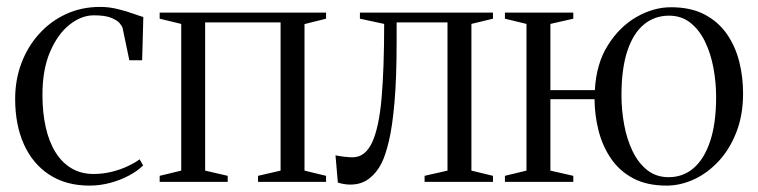

<svg xmlns="http://www.w3.org/2000/svg" viewBox="-20 -540 2251 570"><path d="M245.5 11Q176.5 11 127 -21Q77.5 -53 51.2 -111Q25 -169 25 -246.5Q25 -303 43.5 -352.2Q62 -401.5 96 -439.2Q130 -477 176 -498.2Q222 -519.5 277.5 -519.5Q304 -519.5 330 -513Q356 -506.5 376.2 -499.2Q396.5 -492 405.5 -489.5L402 -361H364L344 -456.5Q343 -461.5 335.8 -470.5Q328.5 -479.5 310.5 -487Q292.5 -494.5 258.5 -494.5Q221.5 -494.5 186.2 -466.5Q151 -438.5 128.5 -385.8Q106 -333 106 -258.5Q106 -205.5 115.8 -162.2Q125.5 -119 144.8 -88Q164 -57 192.5 -40.2Q221 -23.5 258 -23.5Q285.5 -23.5 311.8 -30Q338 -36.5 359.5 -46.8Q381 -57 394.5 -67L405 -49Q388.5 -32.5 362.8 -18.8Q337 -5 306.8 3Q276.5 11 245.5 11Z M454 0V-18L518 -33.5V-469L454 -484.5V-502.5H948V-484.5L884 -468.5V-33.5L948 -18V0H746V-18L813 -33.5V-473.5H589V-33.5L656 -18V0Z M1020 8Q1010 8 1000.2 6.2Q990.5 4.5 983 2L976 -79Q986 -76.5 1001.2 -74.8Q1016.5 -73 1026.5 -73Q1064 -73 1084.5 -116.8Q1105 -160.5 1112.8 -248.5Q1120.5 -336.5 1120.5 -469L1048.5 -484.5V-502.5H1443.5V-484.5L1379.5 -469V-33.5L1443.5 -18V0H1240.5V-18L1308.5 -33.5V-473.5H1157.5V-414.5Q1157.5 -308 1151.2 -236.8Q1145 -165.5 1134.8 -122.2Q1124.5 -79 1113 -56Q1098.5 -27 1075.5 -9.5Q1052.5 8 1020 8Z M1959 11Q1900.5 11 1860 -10.5Q1819.5 -32 1794.2 -68.8Q1769 -105.5 1757.2 -151.2Q1745.5 -197 1745 -245.5H1614V-33.5L1682 -18V0H1479V-18L1543 -33.5V-469L1479 -484.5V-502.5H1682V-484.5L1614 -469V-272.5H1746Q1750 -350.5 1784.5 -405.5Q1819 -460.5 1869.5 -489.5Q1920 -518.5 1972 -518.5Q2030.5 -518.5 2071.2 -497.2Q2112 -476 2137.5 -439.5Q2163 -403 2174.5 -357.5Q2186 -312 2186 -263Q2186 -198.5 2166.2 -147.8Q2146.5 -97 2113.5 -61.5Q2080.5 -26 2040.2 -7.5Q2000 11 1959 11ZM1965 -14Q2008 -14 2039.5 -41.2Q2071 -68.5 2088.5 -121.5Q2106 -174.5 2106 -252Q2106 -295.5 2098 -338.5Q2090 -381.5 2073 -416.5Q2056 -451.5 2029.5 -472.5Q2003 -493.5 1966 -493.5Q1923 -493.5 1891.2 -467Q1859.5 -440.5 1842.2 -388Q1825 -335.5 1825 -257.5Q1825 -213 1833 -169.8Q1841 -126.5 1858 -91.2Q1875 -56 1901.5 -35Q1928 -14 1965 -14Z"/></svg>

Font: Merriweather 144pt Light
Style: Regular
Weight: 300
Version: Version 2.100